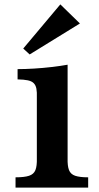

<svg xmlns="http://www.w3.org/2000/svg" viewBox="-20 -855 450 875"><path d="M254.9 -835 344.2 -748 115.2 -606.9 85.9 -633.8ZM50.8 -46.9Q91.3 -46.9 112.5 -54Q133.8 -61 141.4 -79.8Q148.9 -98.6 147.9 -133.8V-409.2Q148.9 -435.1 145.8 -451.2Q142.6 -467.3 133.3 -476.3Q124 -485.4 106.4 -489Q88.9 -492.7 60.1 -493.2V-540Q95.2 -540 135.5 -542.5Q175.8 -544.9 215.6 -549.6Q255.4 -554.2 288.1 -560.1V-133.8Q287.1 -99.1 294.4 -80.1Q301.8 -61 322.5 -54Q343.3 -46.9 381.8 -46.9V0H50.8Z"/></svg>

Font: BIZ UDPMincho
Style: Bold
Weight: 700
Designer: TypeBank Co., Ltd.
Foundry: Morisawa Inc.
Version: Version 1.06